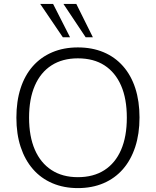

<svg xmlns="http://www.w3.org/2000/svg" viewBox="-20 -956 799 984"><path d="M379 8Q307 8 248.5 -17Q190 -42 149 -89Q108 -136 86 -202.5Q64 -269 64 -353Q64 -437 85.5 -503.5Q107 -570 148 -616.5Q189 -663 247.5 -688Q306 -713 379 -713Q452 -713 510.5 -688.5Q569 -664 610.5 -617Q652 -570 673.5 -503.5Q695 -437 695 -354Q695 -270 673 -203Q651 -136 610 -89Q569 -42 510.5 -17Q452 8 379 8ZM379 -48Q459 -48 515 -84Q571 -120 600.5 -188Q630 -256 630 -353Q630 -450 600.5 -517.5Q571 -585 515.5 -621Q460 -657 379 -657Q300 -657 244 -621Q188 -585 158.5 -517Q129 -449 129 -353Q129 -257 158.5 -189Q188 -121 244 -84.5Q300 -48 379 -48ZM419 -765 305 -936H371L456 -765ZM302 -765 186 -936H252L339 -765Z"/></svg>

Font: Nunito Sans 12pt ExtraLight Light
Style: Regular
Weight: 300
Version: Version 3.101;gftools[0.9.27]